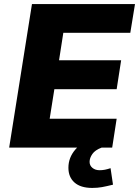

<svg xmlns="http://www.w3.org/2000/svg" viewBox="-20 -725 683 943"><path d="M25 0 137 -705H643L620 -564H291L270 -429H575L553 -287H247L224 -142H553L531 0ZM433 198Q376 198 346 171.5Q316 145 316 99Q316 49 350 9.5Q384 -30 436 -48L479 0Q447 12 433.5 31.5Q420 51 420 70Q420 88 434 99.5Q448 111 469 111Q483 111 495.5 108.5Q508 106 523 101L535 182Q503 190 481 194Q459 198 433 198Z"/></svg>

Font: Mulish Black
Style: Italic
Weight: 900
Italic angle: -9°
Designer: Vernon Adams
Foundry: Vernon Adams
Version: Version 3.603; ttfautohint (v1.8.3)